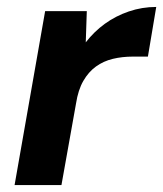

<svg xmlns="http://www.w3.org/2000/svg" viewBox="-20 -533 470 553"><path d="M22 0 110 -501H230L227 -411Q251 -442 282 -464.5Q313 -487 351 -500Q389 -513 430 -513L406 -370H363Q332 -370 305 -363.5Q278 -357 256.5 -341.5Q235 -326 220 -300Q205 -274 199 -235L157 0Z"/></svg>

Font: DM Sans 18pt
Style: Bold Italic
Weight: 700
Italic angle: -10°
Designer: Colophon Foundry, Jonny Pinhorn
Foundry: Colophon Foundry
Version: Version 4.004;gftools[0.9.30]